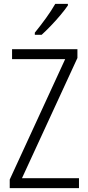

<svg xmlns="http://www.w3.org/2000/svg" viewBox="-20 -967 452 987"><path d="M386 0H30V-44L315 -663H42V-714H378V-669L93 -51H386ZM329 -939Q314 -917 290.5 -889Q267 -861 241 -834Q215 -807 194 -788H159V-799Q189 -836 216.5 -874Q244 -912 264 -947H329Z"/></svg>

Font: Noto Sans Khmer Condensed Light
Style: Regular
Weight: 300
Width: 3
Designer: Danh Hong and the Monotype Design Team
Foundry: Monotype Imaging Inc.
Version: Version 2.004; ttfautohint (v1.8.4.7-5d5b)